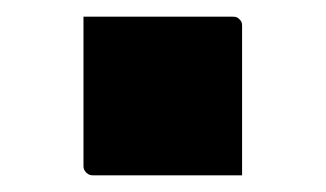

<svg xmlns="http://www.w3.org/2000/svg" viewBox="-20 -200 390 230"><path d="M270 10Q239 10 210 10Q181 10 152 10Q123 10 91 10Q88 10 85.5 8.5Q83 7 81.5 4.5Q80 2 80 -1V-180Q112 -180 141 -180Q170 -180 199 -180Q228 -180 259 -180Q263 -180 265 -178.5Q267 -177 268.5 -175Q270 -173 270 -169Z"/></svg>

Font: Recursive ExtraBold
Style: Regular
Weight: 800
Version: Version 1.085